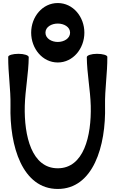

<svg xmlns="http://www.w3.org/2000/svg" viewBox="-20 -1175 774 1263"><path d="M535 -960C535 -1064 461 -1155 360 -1155C259 -1155 185 -1064 185 -960C185 -856 259 -764 360 -764C461 -764 535 -856 535 -960ZM279 -960C279 -998 319 -1020 360 -1020C401 -1020 441 -998 441 -960C441 -922 401 -899 360 -899C319 -899 279 -922 279 -960ZM34 -801C33 -694 51 -588 49 -481C42 -212 128 68 360 68C592 68 678 -212 671 -481C669 -588 687 -694 686 -801C686 -812 656 -821 618 -821C581 -821 551 -811 551 -799C552 -692 574 -586 577 -479C582 -279 531 -68 360 -68C189 -68 138 -279 143 -479C146 -586 168 -692 169 -799C169 -811 139 -821 102 -821C64 -821 34 -812 34 -801Z"/></svg>

Font: Nupuram Expanded Bold
Style: Regular
Weight: 700
Width: 7
Designer: Santhosh Thottingal (santhosh.thottingal@gmail.com)
Foundry: SMC
Version: Version 1.000